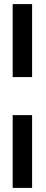

<svg xmlns="http://www.w3.org/2000/svg" viewBox="-20 -781 227 939"><path d="M42 -404V-761H137V-404ZM42 138V-218H137V138Z"/></svg>

Font: Stick No Bills ExtraLight SemiBold
Style: Regular
Weight: 600
Version: Version 2.000